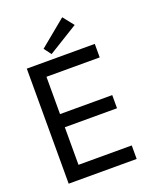

<svg xmlns="http://www.w3.org/2000/svg" viewBox="-156 -945 838 1035"><g transform="rotate(-20 263.0 -427.5)"><path d="M55.5 -660H445.5V-582.5H140V-368.5H439.5V-293H140V-77.5H445.5V0H55.5ZM208 -688 177 -729.5 329.5 -855 378.5 -793Z"/></g></svg>

Font: League Spartan Thin
Style: Regular
Weight: 400
Version: Version 2.002